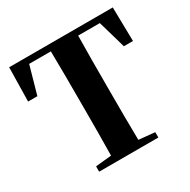

<svg xmlns="http://www.w3.org/2000/svg" viewBox="-166 -903 1046 1059"><g transform="rotate(-30 357.0 -373.5)"><path d="M23 -531H82L132 -708H270C272 -604 272 -500 272 -395V-351C272 -247 272 -144 270 -44L169 -34V0H546V-34L444 -44C442 -146 442 -250 442 -352V-395C442 -501 442 -605 444 -708H582L633 -531H691L687 -747H27Z"/></g></svg>

Font: GenKiMin2 TW H
Style: Regular
Weight: 900
Version: Version 2.100;PS 2.1;hotconv 16.6.51;makeotf.lib2.5.65220 DE